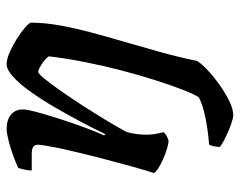

<svg xmlns="http://www.w3.org/2000/svg" viewBox="-94 -446 740 593"><g transform="rotate(-90 276.5 -150.0)"><path d="M38 -45Q46.5 -70.5 58.2 -112.8Q70 -155 83 -205Q96 -255 106.5 -301Q112 -323.5 116.2 -344.5Q120.5 -365.5 123 -381.2Q125.5 -397 125.5 -402.5Q125.5 -414 118.5 -418.2Q111.5 -422.5 96 -422.5H46Q46 -433.5 48.8 -445.2Q51.5 -457 53.5 -464Q68 -471 91.2 -479.5Q114.5 -488 138 -494Q161.5 -500 174.5 -500Q201.5 -500 218 -487Q234.5 -474 234.5 -449Q234.5 -438 227.8 -412.2Q221 -386.5 211 -354.2Q201 -322 189.8 -290Q178.5 -258 168.8 -233.2Q159 -208.5 154 -199L158 -195Q174.5 -229.5 196 -270Q217.5 -310.5 241 -351Q264.5 -391.5 288.5 -425.2Q312.5 -459 334.8 -479.5Q357 -500 374.5 -500Q389.5 -500 410.2 -491Q431 -482 451.8 -469Q472.5 -456 487 -443.5Q501.5 -431 502.5 -425Q502.5 -383.5 494.2 -337Q486 -290.5 472.5 -240Q459 -189.5 443.2 -135.8Q427.5 -82 412 -26.2Q396.5 29.5 384.5 87Q380 97 360.8 116Q341.5 135 315.5 154Q289.5 173 262.8 186.5Q236 200 216 200Q210 200 195.8 195.5Q181.5 191 165.5 184Q149.5 177 136.5 170Q123.5 163 118.5 158Q119 149.5 121.2 138.8Q123.5 128 125.5 125.5Q150.5 123.5 177.8 119.5Q205 115.5 230 109Q255 102.5 272 93.5Q282.5 77.5 296.2 41.5Q310 5.5 325.5 -43Q341 -91.5 355.5 -147.5Q370 -203.5 381.2 -260.5Q392.5 -317.5 398.5 -369.5Q392.5 -378.5 382.8 -385.8Q373 -393 364 -397.8Q355 -402.5 350 -402.5Q345.5 -402.5 329.5 -383.2Q313.5 -364 291.8 -332.8Q270 -301.5 246.2 -264.8Q222.5 -228 201 -192.5Q179.5 -157 165 -130Q161 -116.5 158.8 -100.5Q156.5 -84.5 156.5 -69Q156.5 -55.5 158.5 -42.2Q160.5 -29 164.5 -15Q161 -11 153.2 -6.2Q145.5 -1.5 138 0Q128 0 112 -5Q96 -10 79.8 -17.2Q63.5 -24.5 51.8 -32.2Q40 -40 38 -45Z"/></g></svg>

Font: Texturina Medium
Style: Italic
Weight: 500
Italic angle: -11°
Designer: Guillermo Torres Carreño
Foundry: Omnibus-Type
Version: Version 1.002